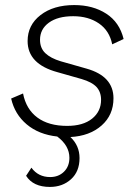

<svg xmlns="http://www.w3.org/2000/svg" viewBox="-20 -530 541 758"><path d="M322 -259Q428 -229 428 -142Q428 -76 381 -34.5Q334 7 258 11Q294 45 294 94Q294 147 260.5 177.5Q227 208 177 208Q111 208 83 164L104 132Q131 169 178 169Q211 169 232.5 148Q254 127 254 93Q254 45 206 9Q133 1 85.5 -39Q38 -79 24 -141L71 -161Q83 -99 127.5 -66Q172 -33 245 -33Q308 -33 343.5 -61.5Q379 -90 379 -136Q379 -167 361 -186.5Q343 -206 302 -218L207 -245Q89 -277 89 -368Q89 -431 140 -470.5Q191 -510 273 -510Q347 -510 399.5 -476Q452 -442 468 -376L423 -355Q412 -409 370.5 -437.5Q329 -466 269 -466Q208 -466 173 -440.5Q138 -415 138 -373Q138 -340 159 -320Q180 -300 220 -288Z"/></svg>

Font: Elaine Sans Light
Style: Italic
Weight: 300
Italic angle: -13°
Designer: Wei Huang
Foundry: Wei Huang
Version: Version 2.001;December 24, 2019;FontCreator 12.0.0.2547 64-b